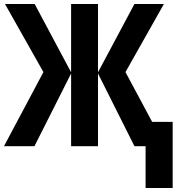

<svg xmlns="http://www.w3.org/2000/svg" viewBox="-26 -734 902 964"><path d="M797 -714 604 -372 738 -122H841V210H705V0H649L466 -365V0H331V-365L147 0H-6L192 -372L-1 -714H148L331 -371V-714H466V-371L649 -714Z"/></svg>

Font: Noto Sans Condensed
Style: Bold
Weight: 700
Width: 3
Designer: Monotype Design Team
Foundry: Monotype Imaging Inc.
Version: Version 2.013; ttfautohint (v1.8.4.7-5d5b)